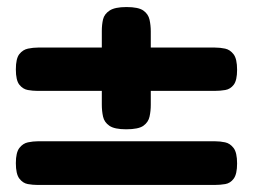

<svg xmlns="http://www.w3.org/2000/svg" viewBox="-20 -516 718 545"><path d="M87 -258Q73 -258 59 -260.5Q45 -263 35 -275.5Q25 -288 25 -319Q25 -350 35 -362.5Q45 -375 59.5 -378Q74 -381 88 -381H590Q605 -381 619 -378Q633 -375 643 -362Q653 -349 653 -318Q653 -288 643.5 -275.5Q634 -263 619.5 -260.5Q605 -258 589 -258ZM338 -149Q305 -149 290.5 -159Q276 -169 272.5 -185Q269 -201 269 -219V-428Q269 -446 272.5 -461Q276 -476 291 -486Q306 -496 339 -496Q373 -496 387 -486Q401 -476 404.5 -460Q408 -444 408 -427V-218Q408 -201 404.5 -185Q401 -169 387 -159Q373 -149 338 -149ZM87 9Q73 9 59 6.5Q45 4 35 -9Q25 -22 25 -53Q25 -83 35 -96Q45 -109 59.5 -112Q74 -115 88 -115H590Q605 -115 619 -112Q633 -109 643 -96Q653 -83 653 -52Q653 -22 643.5 -9Q634 4 619.5 6.5Q605 9 589 9Z"/></svg>

Font: Fredoka Expanded SemiBold
Style: Regular
Weight: 600
Width: 7
Designer: Ben Nathan
Foundry: Milena B. Brandão, Ben Nathan
Version: Version 2.001